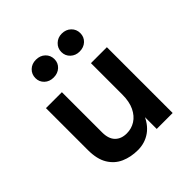

<svg xmlns="http://www.w3.org/2000/svg" viewBox="-189 -849 1005 1005"><g transform="rotate(-45 313.5 -347.0)"><path d="M416 -487H534V0H416ZM83 -487H201V-189Q201 -142 224.5 -118Q248 -94 289 -94Q324 -94 352.8 -112.2Q381.5 -130.5 398.8 -166.2Q416 -202 416 -255H448Q448 -166 425 -107.2Q402 -48.5 361.5 -19.8Q321 9 268 9Q216.5 9 174.5 -9.5Q132.5 -28 107.8 -68.8Q83 -109.5 83 -177ZM417 -571.5Q388 -571.5 367.8 -590.2Q347.5 -609 347.5 -637.5Q347.5 -666 367.8 -685.2Q388 -704.5 417 -704.5Q448 -704.5 468 -685.2Q488 -666 488 -637.5Q488 -609 468 -590.2Q448 -571.5 417 -571.5ZM225 -571.5Q194.5 -571.5 174.8 -590.2Q155 -609 155 -636.5Q155 -665.5 174.8 -684.5Q194.5 -703.5 225 -703.5Q256 -703.5 276 -684.5Q296 -665.5 296 -636.5Q296 -609 276 -590.2Q256 -571.5 225 -571.5Z"/></g></svg>

Font: Karla ExtraLight
Style: Bold
Weight: 700
Version: Version 2.001